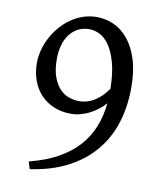

<svg xmlns="http://www.w3.org/2000/svg" viewBox="-74 -662 617 742"><g transform="rotate(10 234.5 -291.0)"><path d="M234.9 -271Q268.6 -271 297.1 -289.8Q325.7 -308.6 346.2 -338.9Q345.2 -399.9 333.7 -440.9Q322.3 -481.9 305.2 -506.6Q288.1 -531.2 267.3 -541.5Q246.6 -551.8 227.1 -551.8Q202.1 -551.8 182.6 -541.7Q163.1 -531.7 149.7 -513.9Q136.2 -496.1 129.2 -471.4Q122.1 -446.8 122.1 -418Q122.1 -373 133.1 -344.5Q144 -315.9 160.6 -299.6Q177.2 -283.2 197 -277.1Q216.8 -271 234.9 -271ZM424.8 -356.9Q424.8 -282.7 404.8 -219Q384.8 -155.3 343.8 -106.2Q302.7 -57.1 240.2 -24.2Q177.7 8.8 92.8 21L84 -7.8Q148.9 -23.9 196 -50.3Q243.2 -76.7 274.4 -111.6Q305.7 -146.5 322.5 -189.5Q339.4 -232.4 344.2 -281.7Q331.1 -267.1 315.4 -255.1Q299.8 -243.2 283 -234.9Q266.1 -226.6 248.3 -221.9Q230.5 -217.3 213.9 -217.3Q174.8 -217.3 144.3 -230.2Q113.8 -243.2 92.5 -266.1Q71.3 -289.1 60.1 -320.3Q48.8 -351.6 48.8 -388.2Q48.8 -412.6 55.4 -438.2Q62 -463.9 74.5 -487.8Q86.9 -511.7 104.7 -532.7Q122.6 -553.7 144.5 -569.3Q166.5 -585 192.4 -594Q218.3 -603 247.1 -603Q281.2 -603 313.2 -588.9Q345.2 -574.7 370.1 -544.7Q395 -514.6 409.9 -468.3Q424.8 -421.9 424.8 -356.9Z"/></g></svg>

Font: Gentium Plus Am
Style: Regular
Weight: 400
Designer: J. Victor Gaultney, Annie Olsen, Iska Routamaa, Becca Hirsbrunner
Foundry: SIL International
Version: Version 5.000